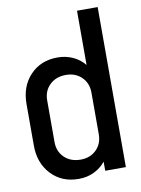

<svg xmlns="http://www.w3.org/2000/svg" viewBox="-82 -762 613 833"><g transform="rotate(-10 224.0 -345.0)"><path d="M407 -705V0H316V-40Q295 -14 264.5 0.5Q234 15 197 15Q123 15 76.5 -34.5Q30 -84 30 -161V-344Q30 -422 76.5 -471Q123 -520 197 -520Q233 -520 264 -506Q295 -492 316 -466V-705ZM316 -161V-344Q316 -386 289 -412.5Q262 -439 220 -439Q176 -439 148.5 -412.5Q121 -386 121 -344V-161Q121 -119 148.5 -92.5Q176 -66 220 -66Q262 -66 289 -92.5Q316 -119 316 -161Z"/></g></svg>

Font: Akshar
Style: Regular
Weight: 400
Designer: Tall Chai
Foundry: Tall Chai
Version: Version 1.000